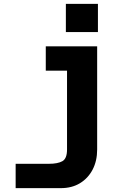

<svg xmlns="http://www.w3.org/2000/svg" viewBox="-20 -796 690 994"><path d="M483 -556V-22Q483 37 459.5 82Q436 127 394 152.5Q352 178 295 178H61V52H233Q279 52 303 38.5Q327 25 327 -22V-556ZM217 -430V-556H405V-430ZM321 -630V-776H487V-630Z"/></svg>

Font: Azeret Mono Thin
Style: Regular
Weight: 100
Designer: Martin Vácha
Foundry: Displaay
Version: Version 1.002